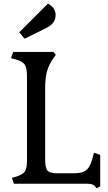

<svg xmlns="http://www.w3.org/2000/svg" viewBox="-20 -1001 590 1046"><path d="M506 25 498 14Q487 0 456 0H56L45 -32L66 -38Q102 -49 114.5 -65.5Q127 -82 127 -126V-585Q127 -632 114 -650Q101 -668 63 -678L40 -684L52 -718H271L284 -702L271 -684Q247 -650 236.5 -614Q226 -578 226 -517V-133Q226 -87 238.5 -72Q251 -57 290 -57H377Q413 -57 433 -64.5Q453 -72 465 -91.5Q477 -111 486 -146L492 -169L526 -157V14ZM114 -790 85 -825 241 -981Q260 -972 271.5 -956Q283 -940 283 -918Q283 -896 270.5 -878.5Q258 -861 227 -846Z"/></svg>

Font: Gabriela
Style: Regular
Weight: 400
Designer: Eduardo Rodriguez Tunni
Foundry: Eduardo Rodriguez Tunni
Version: Version 2.001;gftools[0.9.26]